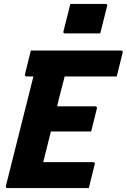

<svg xmlns="http://www.w3.org/2000/svg" viewBox="-20 -957 645 977"><path d="M338 -937H517Q528 -937 525 -926L490 -787H311Q300 -787 303 -798ZM18 0Q8 0 10 -11L150 -568H115Q110 -568 108 -571.5Q106 -575 107 -579Q115 -612 122 -639.5Q129 -667 137 -700H596Q601 -700 603.5 -696.5Q606 -693 604 -689Q596 -656 589 -628.5Q582 -601 574 -568H309Q304 -549 299.5 -530.5Q295 -512 290 -494Q285 -475 280 -455.5Q275 -436 271 -416H465Q470 -416 472 -412.5Q474 -409 473 -405Q471 -396 465.5 -375Q460 -354 454.5 -330.5Q449 -307 444 -288H239Q229 -249 219.5 -210Q210 -171 200 -132H453Q464 -132 462 -121Q458 -105 449 -69Q440 -33 432 0Z"/></svg>

Font: Recursive Sn Lnr St XBd
Style: Italic
Weight: 800
Italic angle: -15°
Version: Version 1.079;hotconv 1.0.112;makeotfexe 2.5.65598; ttfautoh